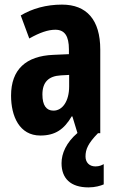

<svg xmlns="http://www.w3.org/2000/svg" viewBox="-20 -578 509 833"><path d="M351 101C351 70 362 44 405 0H415V-363C415 -492 356 -558 249 -558C181 -558 120 -541 70 -511L107 -411C153 -437 189 -449 220 -449C261 -449 279 -421 279 -364V-343L211 -340C93 -335 28 -277 28 -163C28 -74 64 10 155 10C220 10 258 -17 291 -73H294L316 -1C267 41 247 88 247 130C247 196 286 235 364 235C393 235 416 228 430 222V134C421 139 411 144 394 144C367 144 351 126 351 101ZM244 -251 280 -253V-203C280 -139 251 -98 212 -98C181 -98 164 -121 164 -168C164 -221 190 -248 244 -251Z"/></svg>

Font: Noto Sans Oriya ExtCond Bold
Style: Bold
Weight: 700
Width: 2
Designer: Amélie Bonet and Sol Matas
Foundry: Google LLC
Version: Version 2.006